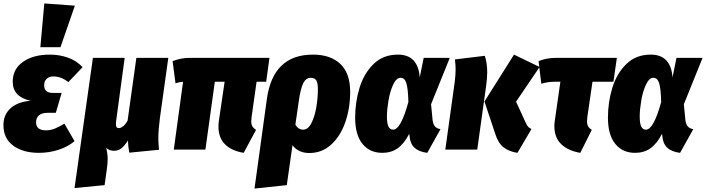

<svg xmlns="http://www.w3.org/2000/svg" viewBox="-20 -871 4111 1118"><path d="M0 -142Q0 -204 42.5 -241.5Q85 -279 159 -284Q54 -307 54 -395Q54 -469 114 -511Q174 -553 270 -553Q326 -553 375.5 -535.5Q425 -518 461 -480L378 -393Q336 -426 291 -426Q266 -426 251.5 -412Q237 -398 237 -375Q237 -330 287 -330H339L305 -214H257Q223 -214 206.5 -199Q190 -184 190 -159Q190 -112 248 -112Q273 -112 297.5 -121.5Q322 -131 355 -151L414 -49Q376 -17 321.5 1Q267 19 206 19Q114 19 57 -23Q0 -65 0 -142ZM238 -851 416 -838 332 -596H215Z M902 -64Q902 -35 906 1L733 18Q726 -16 725 -53Q705 -21 686.5 -7Q668 7 643 7Q616 7 599 -10Q607 26 607 55Q607 82 601 122L589 207L414 224L521 -534H706L656 -165Q655 -159 655 -150Q655 -136 659 -130.5Q663 -125 672 -125Q684 -125 697.5 -136Q711 -147 723 -169L774 -534H960L911 -183Q902 -114 902 -64Z M1445 -190Q1443 -170 1443 -164Q1443 -147 1449.5 -135.5Q1456 -124 1471 -115L1399 19Q1328 7 1290 -31Q1252 -69 1252 -135Q1252 -152 1255 -171L1288 -395H1231L1176 0H992L1046 -395Q1026 -394 1002 -386L985 -515Q1033 -534 1083 -534H1549L1530 -395H1474Z M2019 -337Q2019 -242 1991 -160.5Q1963 -79 1909 -29.5Q1855 20 1781 20Q1718 20 1683 -25L1650 207L1462 227L1534 -295Q1570 -553 1802 -553Q1905 -553 1962 -498.5Q2019 -444 2019 -337ZM1831 -351Q1831 -390 1821 -404Q1811 -418 1790 -418Q1762 -418 1746 -387Q1730 -356 1719 -277L1700 -145Q1717 -116 1745 -116Q1774 -116 1793.5 -154.5Q1813 -193 1822 -247.5Q1831 -302 1831 -351Z M2424 -420 2447 -534H2599L2490 -264L2499 -172Q2502 -146 2513.5 -134Q2525 -122 2545 -119L2468 19Q2420 13 2394.5 -10Q2369 -33 2365 -76L2363 -92Q2333 -34 2295.5 -7.5Q2258 19 2206 19Q2133 19 2090.5 -33.5Q2048 -86 2048 -186Q2048 -276 2073.5 -359.5Q2099 -443 2155 -498Q2211 -553 2297 -553Q2357 -553 2388.5 -518.5Q2420 -484 2424 -420ZM2233 -193Q2233 -152 2242 -134Q2251 -116 2269 -116Q2314 -116 2358 -277Q2356 -357 2346 -387.5Q2336 -418 2313 -418Q2288 -418 2269.5 -378.5Q2251 -339 2242 -285.5Q2233 -232 2233 -193Z M2863 -94 2801 -280 2973 -553 3122 -481 2985 -279 3042 -155Q3049 -139 3056 -132Q3063 -125 3075 -120L2993 19Q2945 12 2912.5 -13Q2880 -38 2863 -94ZM2628 -395Q2633 -437 2633 -466Q2633 -493 2629 -525L2803 -546Q2817 -504 2817 -450Q2817 -417 2811 -373L2759 0H2573Z M3400 -190Q3398 -172 3398 -165Q3398 -147 3404.5 -135.5Q3411 -124 3426 -115L3359 19Q3288 7 3248 -31.5Q3208 -70 3208 -137Q3208 -153 3211 -171L3243 -395H3210Q3168 -395 3132 -383L3116 -515Q3162 -534 3216 -534H3572L3552 -395H3430Z M3896 -420 3919 -534H4071L3962 -264L3971 -172Q3974 -146 3985.5 -134Q3997 -122 4017 -119L3940 19Q3892 13 3866.5 -10Q3841 -33 3837 -76L3835 -92Q3805 -34 3767.5 -7.5Q3730 19 3678 19Q3605 19 3562.5 -33.5Q3520 -86 3520 -186Q3520 -276 3545.5 -359.5Q3571 -443 3627 -498Q3683 -553 3769 -553Q3829 -553 3860.5 -518.5Q3892 -484 3896 -420ZM3705 -193Q3705 -152 3714 -134Q3723 -116 3741 -116Q3786 -116 3830 -277Q3828 -357 3818 -387.5Q3808 -418 3785 -418Q3760 -418 3741.5 -378.5Q3723 -339 3714 -285.5Q3705 -232 3705 -193Z"/></svg>

Font: Fira Sans Condensed Black
Style: Italic
Weight: 900
Width: 3
Italic angle: -8°
Designer: Carrois Corporate & Edenspiekermann AG
Foundry: Carrois Corporate GbR & Edenspiekermann AG
Version: Version 4.203